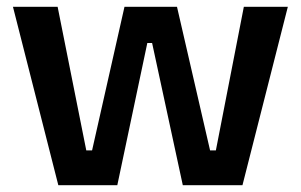

<svg xmlns="http://www.w3.org/2000/svg" viewBox="-20 -543 882 563"><path d="M151 0 18 -523H149L233 -102H250L345 -523H499L596 -102H613L695 -523H824L691 0H516L426 -417H412L324 0Z"/></svg>

Font: Bricolage Grotesque 18pt SemiBold
Style: Regular
Weight: 600
Version: Version 1.001;gftools[0.9.33.dev8+g029e19f]